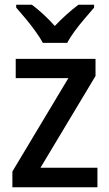

<svg xmlns="http://www.w3.org/2000/svg" viewBox="-20 -786 459 806"><path d="M389 0H32V-66L267 -458H46V-539H381V-467L150 -82H389ZM160 -606Q148 -628 128.5 -655Q109 -682 87.5 -708Q66 -734 48 -754V-766H114Q137 -749 162 -726Q187 -703 210 -677Q260 -729 309 -766H375V-754Q358 -734 336 -708.5Q314 -683 294 -656Q274 -629 262 -606Z"/></svg>

Font: Noto Sans Georgian SemiCondensed Medium
Style: Regular
Weight: 500
Width: 4
Designer: Monotype Design Team, Akaki Razmadze
Foundry: Google LLC
Version: Version 2.005; ttfautohint (v1.8.4.7-5d5b)